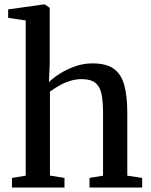

<svg xmlns="http://www.w3.org/2000/svg" viewBox="-20 -839 675 859"><path d="M95 -53V-747.5L16.5 -759V-797L174.5 -819H181L202.5 -804V-555.5L199 -471.5Q216.5 -489.5 247 -509Q277.5 -528.5 315.5 -542Q353.5 -555.5 393.5 -555.5Q455 -555.5 488.8 -531.5Q522.5 -507.5 536 -458.2Q549.5 -409 549.5 -333.5V-53L616 -43V0H380.5V-43L441 -53V-333.5Q441 -384.5 434.2 -418Q427.5 -451.5 406.8 -468.2Q386 -485 345 -485Q319 -485 293.5 -477Q268 -469 245 -456Q222 -443 203.5 -429V-53.5L268.5 -43V0H33.5V-43Z"/></svg>

Font: Merriweather 48pt Medium
Style: Regular
Weight: 500
Version: Version 2.100